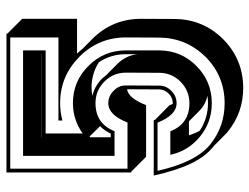

<svg xmlns="http://www.w3.org/2000/svg" viewBox="-112 -626 798 615"><g transform="rotate(-90 287.5 -318.0)"><path d="M155.8 -583.5H421.9V-584H155.8ZM167.5 -362.8Q172.4 -372.6 178.2 -381.3Q184.1 -390.1 191.4 -397L158.2 -430.7Q157.2 -430.2 157 -429.7Q156.7 -429.2 155.8 -428.7V-362.8ZM162.1 -112.3Q165 -103 168.5 -94.5Q171.9 -85.9 176.8 -77.6Q195.8 -64.9 218.3 -58.1Q240.7 -51.3 264.6 -51.3Q271 -51.3 277.1 -51.8Q283.2 -52.2 289.1 -53.2Q259.8 -59.1 239.3 -80.1L207 -112.3ZM390.6 -341.8Q404.3 -327.6 412.1 -311.8Q419.9 -295.9 421.9 -276.9V-314.5Q421.9 -362.3 396 -400.9Q359.4 -424.3 314 -424.3Q301.3 -424.3 288.1 -421.4Q317.9 -415.5 342.8 -391.6Q346.2 -387.7 349.1 -384.3Q352.1 -380.9 355 -377ZM487.8 -696.8V-693.8L535.2 -646.5V-470.7H423.8Q428.2 -465.8 432.4 -461.2Q436.5 -456.5 440.4 -451.7L470.2 -422.4Q535.2 -357.4 535.2 -265.6L534.7 -158.7Q534.2 -67.4 469.7 -2.4Q404.8 61.5 313.5 61.5Q234.9 61.5 173.8 12.2Q171.4 9.8 168.7 7.6Q166 5.4 163.6 2.9L128.9 -31.7Q127 -32.7 124 -35.6Q93.3 -60.5 71 -107.4Q48.8 -154.3 33.2 -225.1H210.4L211.9 -220.7L258.3 -174.8Q259.3 -171.9 260.5 -169.2Q261.7 -166.5 262.7 -164.1H264.6Q282.7 -164.1 295.4 -176.8Q309.1 -190.4 309.1 -208L309.6 -310.5Q280.8 -306.2 258.8 -249.5H93.3L45.9 -296.9H43V-696.8ZM434.1 -643.6V-571.3H168V-452.6Q211.9 -483.9 265.1 -483.9Q335 -483.9 384.5 -434.1Q434.1 -384.3 434.1 -314.5V-207.5Q433.6 -137.2 384.3 -88.4Q335 -39.1 264.6 -39.1Q204.1 -39.1 158 -76.9Q111.8 -114.7 99.6 -171.9H174.8Q199.2 -110.8 264.6 -110.8Q305.2 -110.8 333.7 -139.2Q362.3 -167.5 362.3 -208L362.8 -314.5Q362.8 -354.5 334.2 -383.1Q305.7 -411.6 265.1 -411.6Q199.2 -411.6 175.3 -350.6H96.2V-643.6ZM55.2 -684.6V-309.1H203.1Q227.1 -370.6 265.1 -370.6Q287.6 -370.6 304.7 -353.5Q321.8 -337.4 321.8 -314.5L321.3 -208Q321.3 -184.6 304.2 -168.5Q288.1 -151.9 264.6 -151.9Q227.1 -151.9 202.6 -212.9H48.3Q75.7 -91.3 131.8 -44.9Q189.5 2 264.6 2Q351.6 2 413.6 -59.1H413.1Q474.1 -120.1 475.1 -207.5L475.6 -314.5Q475.6 -401.4 413.6 -463.4V-462.9Q352.1 -524.9 265.1 -524.9Q236.3 -524.9 209.5 -517.6V-530.3H475.6V-684.6Z"/></g></svg>

Font: Gondrin
Style: Regular
Weight: 400
Designer: Peter Wiegel, original typeface by Carl Albert Fahrenwaldt 1901
Foundry: Peter Wiegel
Version: Version 1.000 2010 initial release